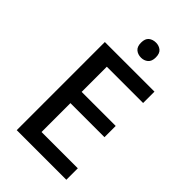

<svg xmlns="http://www.w3.org/2000/svg" viewBox="-272 -1010 1100 1100"><g transform="rotate(45 278.5 -459.5)"><path d="M497 0H95V-714H497V-622H203V-418H479V-327H203V-93H497ZM305 -919Q329 -919 346.5 -905Q364 -891 364 -858Q364 -826 346.5 -811.5Q329 -797 305 -797Q279 -797 261.5 -811.5Q244 -826 244 -858Q244 -891 261.5 -905Q279 -919 305 -919Z"/></g></svg>

Font: Noto Sans Bengali Medium
Style: Regular
Weight: 500
Designer: Jelle Bosma - Monotype Design Team
Foundry: Monotype Imaging Inc.
Version: Version 2.003; ttfautohint (v1.8.4.7-5d5b)